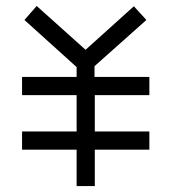

<svg xmlns="http://www.w3.org/2000/svg" viewBox="-20 -673 580 644"><path d="M267 -506 429 -652 471 -606 297 -451V-415H481V-354H298V-232H481V-171H298V-49H237V-171H54V-232H237V-354H54V-415H237V-448L62 -606L103 -653Z"/></svg>

Font: 3270 Nerd Font Mono
Style: Regular
Weight: 400
Monospace: yes
Version: Version 3.0.1;Nerd Fonts 3.0.0